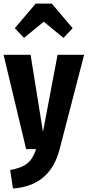

<svg xmlns="http://www.w3.org/2000/svg" viewBox="-25 -839 493 1080"><path d="M109.9 -626 58.1 -680.2 175.8 -818.8H266.1L383.8 -680.2L332 -626L221.2 -716.8ZM448.2 -530.8 310.1 1Q256.8 207 47.9 221.2L32.2 117.2Q95.7 106.4 127.9 80.6Q160.2 54.7 178.2 0H122.1L-4.9 -530.8H147L216.8 -97.2L298.8 -530.8Z"/></svg>

Font: Fira Sans Compressed
Style: Bold
Weight: 700
Width: 1
Designer: Carrois Corporate & Edenspiekermann AG
Foundry: Carrois Corporate GbR & Edenspiekermann AG
Version: Version 4.203;PS 004.203;hotconv 1.0.88;makeotf.lib2.5.64775